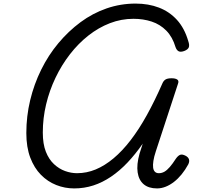

<svg xmlns="http://www.w3.org/2000/svg" viewBox="-20 -1035 1127 1072"><path d="M394 17Q342 17 294 -2Q246 -21 208.5 -59Q171 -97 149 -155Q127 -213 127 -292Q127 -386 148.5 -475.5Q170 -565 210 -646Q250 -727 306 -794Q362 -861 429.5 -911Q497 -961 575 -988Q653 -1015 737 -1015Q809 -1015 867.5 -992.5Q926 -970 968 -924Q1010 -878 1031 -806Q1039 -783 1034 -770.5Q1029 -758 1008 -750Q988 -743 977 -749Q966 -755 960 -772Q943 -829 908.5 -864Q874 -899 827 -914.5Q780 -930 725 -930Q657 -930 593.5 -905.5Q530 -881 473.5 -836.5Q417 -792 370.5 -732Q324 -672 290 -601Q256 -530 237.5 -452.5Q219 -375 219 -295Q219 -231 236 -188Q253 -145 281.5 -118.5Q310 -92 343.5 -80Q377 -68 410 -68Q464 -68 514.5 -89Q565 -110 614 -151Q663 -192 709.5 -252.5Q756 -313 800 -392.5Q844 -472 887 -570Q893 -584 904 -591Q915 -598 938 -598Q959 -598 969.5 -591Q980 -584 974 -568L850 -190Q840 -160 836.5 -137Q833 -114 835 -99Q837 -84 845 -76Q853 -68 867 -68Q883 -68 897.5 -76Q912 -84 928 -102.5Q944 -121 962 -149Q974 -166 985.5 -170.5Q997 -175 1015 -166Q1031 -158 1035 -145.5Q1039 -133 1031 -117Q1014 -86 994 -61.5Q974 -37 951.5 -19.5Q929 -2 905 7.5Q881 17 857 17Q810 17 782.5 -6Q755 -29 748.5 -72.5Q742 -116 759 -177L777 -233Q736 -174 692 -127.5Q648 -81 600 -48.5Q552 -16 501 0.5Q450 17 394 17Z"/></svg>

Font: Playwrite MX
Style: Regular
Weight: 400
Designer: Veronika Burian, José Scaglione
Foundry: TypeTogether
Version: Version 1.002